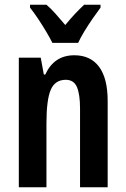

<svg xmlns="http://www.w3.org/2000/svg" viewBox="-20 -786 530 806"><path d="M292 -554Q360 -554 396 -505.5Q432 -457 432 -362V0H316V-331Q316 -390 303 -420.5Q290 -451 256 -451Q211 -451 193 -409Q175 -367 175 -268V0H59V-544H151L164 -473H170Q207 -554 292 -554ZM200 -606Q190 -626 174 -653Q158 -680 140 -707Q122 -734 106 -754V-766H175Q193 -751 213 -728.5Q233 -706 254 -681Q277 -709 294.5 -727.5Q312 -746 333 -766H402V-754Q387 -734 369 -708Q351 -682 334.5 -655Q318 -628 308 -606Z"/></svg>

Font: Noto Sans Bengali ExtraCondensed SemiBold
Style: Regular
Weight: 600
Width: 2
Designer: Joana Ranito - Universal Thirst; Jelle Bosma - Monotype Design Team
Foundry: Universal Thirst ehf.
Version: Version 3.000; ttfautohint (v1.8.4.7-5d5b)